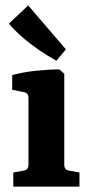

<svg xmlns="http://www.w3.org/2000/svg" viewBox="-20 -688 331 708"><path d="M217 -80Q217 -62 234 -59L273 -52V0H29V-52L68 -59Q85 -62 85 -80V-327Q85 -345 69 -348L25 -357V-411Q64 -422 112 -427Q160 -432 199 -432L217 -416ZM223 -506 188 -464Q152 -484 119 -507Q86 -530 59 -554Q32 -578 13 -601L84 -668Z"/></svg>

Font: Yrsa
Style: Regular
Weight: 400
Designer: Anna Giedrys (Yrsa+Rasa design), David Brezina (Yrsa art-direction, Rasa art-direction, design)
Foundry: Rosetta Type Foundry
Version: Version 2.004